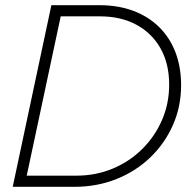

<svg xmlns="http://www.w3.org/2000/svg" viewBox="-20 -720 739 740"><path d="M29 0 178 -700H363Q435 -700 493 -678.5Q551 -657 592.5 -616.5Q634 -576 656 -519Q678 -462 678 -392Q678 -309 646.5 -238Q615 -167 559.5 -113.5Q504 -60 429 -30Q354 0 267 0ZM83 -43H275Q349 -43 414 -70Q479 -97 528 -145.5Q577 -194 604.5 -257.5Q632 -321 632 -394Q632 -474 599 -533Q566 -592 506 -624.5Q446 -657 365 -657H214Z"/></svg>

Font: Red Hat Display
Style: Italic
Weight: 300
Italic angle: -12°
Designer: Pentagram, MCKL
Foundry: Pentagram, MCKL
Version: Version 1.023